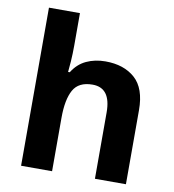

<svg xmlns="http://www.w3.org/2000/svg" viewBox="-84 -834 825 909"><g transform="rotate(10 328.5 -380.0)"><path d="M227 -760V-605Q227 -565 224.5 -528Q222 -491 220 -476H228Q254 -518 295 -537Q336 -556 386 -556Q475 -556 528.5 -508.5Q582 -461 582 -356V0H433V-319Q433 -437 345 -437Q278 -437 252.5 -390.5Q227 -344 227 -257V0H78V-760Z"/></g></svg>

Font: Noto IKEA Arabic
Style: Bold
Weight: 700
Designer: Monotype Design Team
Foundry: Monotype Imaging Inc.
Version: Version 1.200